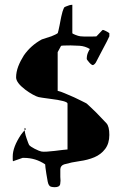

<svg xmlns="http://www.w3.org/2000/svg" viewBox="-20 -725 513 799"><path d="M435 -587V-574L425 -553L395 -496Q383 -474 381 -469Q376 -458 367 -454Q361 -454 351 -465.5Q341 -477 341 -480Q341 -495 346.5 -507Q352 -519 354 -521Q334 -533 311.5 -534.5Q289 -536 274 -536Q236 -536 234 -534L220 -508V-347Q233 -344 249 -337Q283 -323 287.5 -320.5Q292 -318 301 -314Q310 -310 318.5 -305.5Q327 -301 333.5 -298Q340 -295 342 -293Q345 -290 356 -280L380 -257L404 -232L423 -212Q435 -199 435 -163.5Q435 -128 417.5 -105Q400 -82 372.5 -70.5Q345 -59 311.5 -54.5Q278 -50 247 -41Q232 -36 231 -21V-9V11Q233 28 230.5 41Q228 54 208 54Q200 54 192 52Q182 49 178.5 30.5Q175 12 173 -1Q168 -33 168 -41Q128 -68 80 -68H74L34 -54Q33 -56 33 -64V-74Q33 -113 67 -164Q77 -178 87 -187Q89 -189 84.5 -191Q80 -193 82 -193Q82 -174 90.5 -149.5Q99 -125 101 -122Q103 -119 109.5 -114.5Q116 -110 124 -106Q144 -96 152 -94.5Q160 -93 175 -94Q190 -95 207.5 -97Q225 -99 240 -101Q255 -103 261 -103V-294Q261 -305 187 -314Q149 -319 140.5 -321Q132 -323 116.5 -331.5Q101 -340 85 -352Q47 -381 47 -403Q47 -425 56 -449Q65 -472 79 -494Q108 -536 154 -561L194 -574Q200 -576 210 -581Q220 -586 220.5 -587.5Q221 -589 223.5 -599Q226 -609 228 -620L232 -641Q234 -650 235 -656Q239 -677 247 -694Q251 -697 257 -699L268 -703Q274 -705 281 -705V-587Q281 -585 293.5 -580Q306 -575 314 -574L330 -573H364Q380 -573 381 -573.5Q382 -574 386 -578.5Q390 -583 394.5 -587.5Q399 -592 402.5 -596Q406 -600 408 -600.5Q410 -601 420 -596Q430 -591 435 -587Z"/></svg>

Font: Miltonian Tattoo
Style: Regular
Weight: 400
Designer: Pablo Impallari
Foundry: Pablo Impallari
Version: Version 1.008